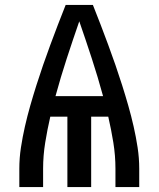

<svg xmlns="http://www.w3.org/2000/svg" viewBox="-20 -755 640 775"><path d="M58 0V-74Q58 -117 64.5 -159.5Q71 -202 80.5 -244Q90 -286 102 -328Q114 -370 127 -411Q140 -452 154 -492.5Q168 -533 183 -573.5Q198 -614 213.5 -654.5Q229 -695 245 -735H355Q371 -695 386.5 -654.5Q402 -614 417 -573.5Q432 -533 446 -492.5Q460 -452 473 -411Q486 -370 498 -328Q510 -286 519.5 -244Q529 -202 535.5 -159.5Q542 -117 542 -74V0H446V-74Q446 -127 437.5 -179.5Q429 -232 417 -284H348V0H252V-284H183Q171 -232 162.5 -179.5Q154 -127 154 -74V0ZM396 -367Q375 -444 350.5 -519Q326 -594 300 -669Q274 -594 249.5 -519Q225 -444 204 -367Z"/></svg>

Font: Iosevka Curly Medium Extended
Style: Regular
Weight: 500
Width: 7
Monospace: yes
Designer: Belleve Invis
Foundry: Belleve Invis
Version: Version 11.1.0; ttfautohint (v1.8.3)